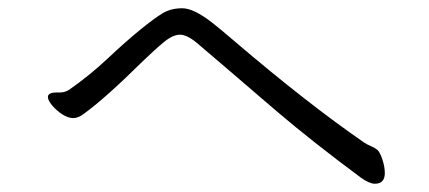

<svg xmlns="http://www.w3.org/2000/svg" viewBox="-20 -552 1040 465"><path d="M96 -317Q96 -328 117 -328H124Q138 -328 148 -335Q198 -370 241 -410.5Q284 -451 319 -479.5Q354 -508 374 -520Q394 -532 421.5 -532Q449 -532 494 -497Q512 -483 547 -453Q725 -301 863 -206Q871 -201 879.5 -197.5Q888 -194 894 -189Q900 -184 906 -166Q912 -148 912 -133Q912 -107 888 -107Q875 -107 855 -121Q735 -210 649 -283.5Q563 -357 522.5 -392Q482 -427 457.5 -447.5Q433 -468 416 -468Q399 -468 377.5 -450.5Q356 -433 324 -402Q236 -315 184 -277Q170 -266 157.5 -266Q145 -266 131 -275Q117 -284 106.5 -296.5Q96 -309 96 -317Z"/></svg>

Font: LXGW WenKai
Style: Regular
Weight: 400
Designer: LXGW / Fontworks Inc.
Foundry: LXGW / Fontworks Inc.
Version: Version 1.520; June 14, 2025